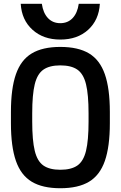

<svg xmlns="http://www.w3.org/2000/svg" viewBox="-20 -989 640 1019"><path d="M300 10Q206 10 148.5 -24.5Q91 -59 64.5 -135Q38 -211 38 -335V-395Q38 -519 64.5 -595Q91 -671 148.5 -705.5Q206 -740 300 -740Q395 -740 452.5 -705.5Q510 -671 536.5 -595Q563 -519 563 -395V-335Q563 -211 536.5 -135Q510 -59 452.5 -24.5Q395 10 300 10ZM300 -88Q358 -88 390.5 -110.5Q423 -133 436.5 -188.5Q450 -244 450 -343V-388Q450 -487 436.5 -542Q423 -597 390.5 -619.5Q358 -642 300 -642Q243 -642 210.5 -619.5Q178 -597 164.5 -542Q151 -487 151 -388V-343Q151 -244 164.5 -188.5Q178 -133 210.5 -110.5Q243 -88 300 -88ZM300 -779Q210 -779 152.5 -831Q95 -883 90 -969H202Q209 -920 234.5 -893Q260 -866 300 -866Q340 -866 365.5 -893Q391 -920 398 -969H510Q505 -883 448 -831Q391 -779 300 -779Z"/></svg>

Font: M PLUS Code Latin 60 Medium
Style: Regular
Weight: 500
Width: 7
Monospace: yes
Designer: Coji Morishita
Foundry: UNDERFOREST DESIGN
Version: Version 1.005; ttfautohint (v1.8.3)